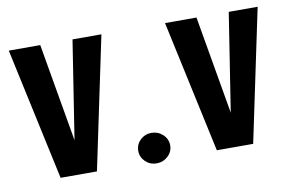

<svg xmlns="http://www.w3.org/2000/svg" viewBox="-60 -597 1069 708"><g transform="rotate(-10 475.0 -243.0)"><path d="M115.8 0 9.1 -495H126.9L190.4 -127.9H190.5L247.7 -495H355.9L251.9 0Z M474.1 9.1Q449.8 9.1 432.4 -7.6Q415 -24.4 415 -47.7Q415 -71.7 432.4 -88.4Q449.8 -105.1 474.1 -105.1Q498.8 -105.1 516.7 -88.4Q534.6 -71.7 534.6 -47.7Q534.6 -24.4 516.7 -7.6Q498.8 9.1 474.1 9.1Z M700.8 0 594.1 -495H711.9L775.4 -127.9H775.5L832.7 -495H940.9L836.9 0Z"/></g></svg>

Font: Alumni Sans Thin
Style: Regular
Weight: 100
Designer: Robert E. Leuschke
Foundry: Robert E. Leuschke
Version: Version 1.018